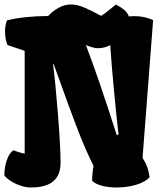

<svg xmlns="http://www.w3.org/2000/svg" viewBox="-21 -829 740 859"><path d="M616.7 -122.1Q642.1 -85.4 648.4 -36.1Q628.4 -14.2 587.6 -2.2Q546.9 9.8 501 9.8Q465.3 9.8 436.3 2.4Q407.2 -4.9 391.1 -20Q391.6 -56.6 397.5 -86.9Q360.8 -160.2 326.9 -248.3Q293 -336.4 240.7 -482.4L219.2 -542L216.3 -541.5Q226.6 -465.3 238.3 -317.1Q250 -168.9 250 -100.6Q250 -45.9 217.5 -18.1Q185.1 9.8 116.2 9.8Q94.7 9.8 70.3 1.5Q45.9 -6.8 26.1 -19.8Q6.3 -32.7 -1.5 -44.9Q-1.5 -80.1 9.3 -111.8Q20 -143.6 38.6 -156.7Q43 -155.3 57.4 -150.1Q71.8 -145 89.4 -141.6V-601.6L12.7 -627.4Q1.5 -653.8 1.5 -688Q1.5 -715.8 10.3 -737.8Q45.4 -747.1 95 -752.2Q144.5 -757.3 190.9 -757.3H194.3Q215.8 -780.8 242.7 -794.9Q269.5 -809.1 296.4 -809.1Q324.2 -809.1 356.4 -795.2Q388.7 -781.2 430.7 -758.3Q436.5 -760.7 447.3 -768.8Q458 -776.9 471.2 -787.6Q495.1 -806.6 497.6 -808.6Q518.6 -798.3 533.9 -785.6Q549.3 -772.9 555.7 -755.4Q568.8 -756.8 581.5 -756.8Q624.5 -756.8 664.1 -739.3ZM509.3 -226.6Q500 -307.6 489 -423.3Q478 -539.1 472.2 -627Q446.3 -613.3 418 -613.3Q396 -613.3 363.3 -627.4Q422.4 -472.2 501 -225.6Z"/></svg>

Font: Kavoon
Style: Regular
Weight: 400
Designer: Viktoriya Grabowska
Foundry: Viktoriya Grabowska
Version: Version 1.004; ttfautohint (v1.4.1)